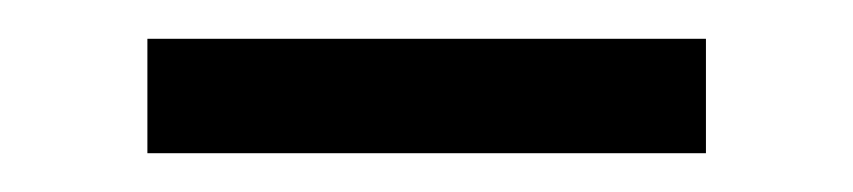

<svg xmlns="http://www.w3.org/2000/svg" viewBox="-20 -676 440 99"><path d="M56 -597H344V-656H56Z"/></svg>

Font: Lingua Franca
Style: Regular
Weight: 400
Version: Version 1.19